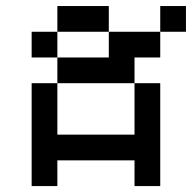

<svg xmlns="http://www.w3.org/2000/svg" viewBox="-20 -628 648 648"><path d="M173.6 -434H347.2V-520.8H520.8V-434H434V-347.2H173.6ZM520.8 -520.8V-607.6H607.6V-520.8ZM347.2 -520.8H173.6V-607.6H347.2ZM434 -347.2H520.8V0H434V-86.8H173.6V0H86.8V-347.2H173.6V-173.6H434ZM173.6 -434H86.8V-520.8H173.6Z"/></svg>

Font: 8-bit Operator+ 8
Style: Regular
Weight: 400
Designer: GrandChaos9000
Version: Version 1.3.0 - August 1, 2014